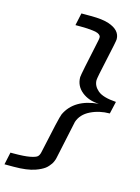

<svg xmlns="http://www.w3.org/2000/svg" viewBox="-141 -828 821 1127"><g transform="rotate(15 269.5 -264.0)"><path d="M2 222.2 18.1 147H37.1Q102.1 147 136 140.4Q169.9 133.8 179.4 125Q189 116.2 192.9 98.1Q240.7 -127.9 250 -147.9Q298.8 -251 444.8 -264.2Q382.8 -266.1 340.8 -300Q298.8 -334 298.8 -387.2Q298.8 -402.3 346.2 -622.1Q351.1 -644 346.2 -650.9Q341.3 -658.7 329.6 -663.8Q317.9 -668.9 296.9 -670.9Q275.9 -672.9 264.4 -673.8Q252.9 -674.8 224.4 -674.8Q195.8 -674.8 192.9 -674.8L209 -750H266.1Q337.9 -750 376 -736.8Q447.8 -712.9 448.2 -657.2Q448.2 -645 422.1 -527.1Q396 -409.2 396 -395Q396 -359.9 427.5 -333Q459 -306.2 539.1 -300.8L522 -226.1Q459 -226.1 406 -200Q353 -173.8 336.9 -125L290 95.2Q290 96.2 288.1 104Q286.1 111.8 285.2 116Q284.2 120.1 280 129.6Q275.9 139.2 271.5 145.5Q267.1 151.9 259 161.4Q251 170.9 241.5 178Q231.9 185.1 218 192.1Q204.1 199.2 187 205.1Q139.2 222.2 58.1 222.2Z"/></g></svg>

Font: CMU Bright
Style: SemiBoldOblique
Weight: 600
Italic angle: -12°
Version: Version 0.7.0